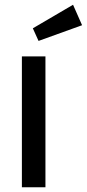

<svg xmlns="http://www.w3.org/2000/svg" viewBox="-20 -787 365 807"><path d="M171 -550H72V0H171ZM287 -767 118 -668 142 -615 325 -681Z"/></svg>

Font: Bruno Ace SC
Style: Regular
Weight: 400
Designer: Astigmatic (AOETI)
Foundry: Astigmatic (AOETI)
Version: Version 1.000